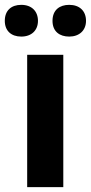

<svg xmlns="http://www.w3.org/2000/svg" viewBox="-34 -772 375 792"><path d="M-14.2 -686C-14.2 -645 12.2 -621.1 53.7 -621.1C96.2 -621.1 122.6 -647 122.6 -686C122.6 -725.6 96.7 -752 53.7 -752C12.2 -752 -14.2 -728.5 -14.2 -686ZM182.6 -686C182.6 -641.6 212.4 -621.1 251.5 -621.1C293 -621.1 320.8 -646.5 320.8 -686C320.8 -727.1 293.9 -752 251.5 -752C212.4 -752 182.6 -731.4 182.6 -686ZM227.1 -545.9H78.1V0H227.1Z"/></svg>

Font: Noto Reveo Sans
Style: Bold
Weight: 700
Designer: Monotype Design team
Foundry: Monotype Imaging Inc.
Version: Version 1.04